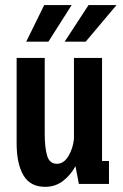

<svg xmlns="http://www.w3.org/2000/svg" viewBox="-20 -730 490 762"><path d="M159 11.5Q100 11.5 73 -34.2Q46 -80 46 -161.5V-500H157.5V-199Q157.5 -144.5 167 -112.2Q176.5 -80 206 -80Q233.5 -80 251.8 -111Q270 -142 273.5 -179V-500H385V-91H412.5V0H293L279.5 -70.5Q261 -36 230.5 -12.2Q200 11.5 159 11.5ZM236.5 -564.5 331.5 -710H442.5L320 -564.5ZM84 -564.5 155.5 -710H264.5L172 -564.5Z"/></svg>

Font: Trispace Condensed Medium
Style: Regular
Weight: 500
Width: 3
Designer: Tyler Finck
Foundry: Etcetera Type Company
Version: Version 1.210; ttfautohint (v1.8.3)